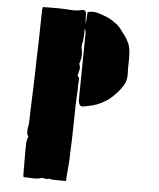

<svg xmlns="http://www.w3.org/2000/svg" viewBox="-57 -852 784 945"><g transform="rotate(5 334.5 -379.5)"><path d="M334 -350Q333 -356 333 -361.5Q333 -367 333 -373Q334 -453 335 -531.5Q336 -610 337 -689Q337 -701 331 -713Q331 -702 331 -690.5Q331 -679 330 -668Q329 -658 327.5 -649Q326 -640 324 -631Q324 -627 323.5 -623.5Q323 -620 324 -616Q333 -582 323 -549Q322 -545 320.5 -541.5Q319 -538 320 -535Q326 -523 323.5 -510.5Q321 -498 318 -486Q316 -479 317 -477Q326 -469 325 -458.5Q324 -448 323 -438Q323 -411 321.5 -383.5Q320 -356 319 -328Q318 -270 317 -210Q316 -150 313 -91Q313 -67 311 -43Q309 -19 307 4Q306 13 305.5 22.5Q305 32 305 43Q286 43 269 43Q252 43 235 42Q231 42 227 40Q223 38 216 40Q212 43 204 41Q196 39 186 38Q166 45 142.5 44Q119 43 95 42Q94 39 93.5 36.5Q93 34 93 33Q93 -7 92.5 -47Q92 -87 93 -127Q93 -134 95.5 -142Q98 -150 101 -160Q95 -165 94 -174.5Q93 -184 94 -197Q99 -217 99 -237.5Q99 -258 100 -278Q102 -342 104.5 -406Q107 -470 108 -534Q109 -559 109.5 -583.5Q110 -608 111 -633Q112 -671 112.5 -710Q113 -749 114 -787Q114 -789 115 -792Q116 -795 117 -800Q141 -800 165 -800.5Q189 -801 213 -800Q237 -799 261 -797.5Q285 -796 309 -802Q330 -806 331 -783Q331 -772 331.5 -759.5Q332 -747 334 -735Q335 -750 336 -765Q337 -780 338 -794Q361 -801 382 -796Q403 -791 423 -783Q437 -778 451.5 -770Q466 -762 479 -752Q496 -741 512 -718Q522 -706 531 -693Q540 -680 547 -666Q553 -655 556 -641.5Q559 -628 560 -616Q562 -591 561 -566Q560 -541 561 -515Q564 -478 547 -450.5Q530 -423 506 -400Q488 -381 466.5 -367.5Q445 -354 421 -345Q407 -340 391 -336.5Q375 -333 360 -330Q347 -328 342 -333Q337 -338 334 -350Z"/></g></svg>

Font: Palette Mosaic
Style: Regular
Weight: 400
Designer: Shibuyafont
Version: Version 1.001